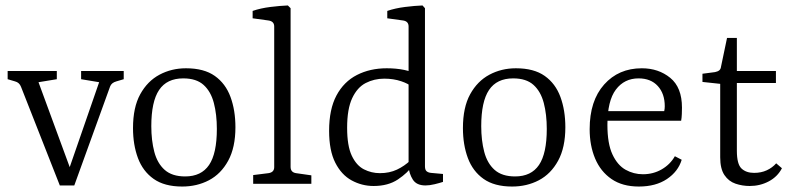

<svg xmlns="http://www.w3.org/2000/svg" viewBox="-20 -673 2896 703"><path d="M343 -372 277 -383V-413H433V-383L406 -375Q388 -370 383 -356L252 6H212ZM239 6H199L57 -355Q51 -371 35 -375L8 -383V-413H188V-383L121 -372L250 -21Z M774 -201Q774 -254 763 -296Q752 -338 725.5 -362Q699 -386 651 -386Q591 -386 562.5 -343.5Q534 -301 534 -211Q534 -159 545 -117Q556 -75 583 -51Q610 -27 658 -27Q717 -27 745.5 -69Q774 -111 774 -201ZM467 -204Q467 -280 493.5 -328Q520 -376 564 -399.5Q608 -423 661 -423Q727 -423 766.5 -395Q806 -367 824 -318Q842 -269 842 -207Q842 -133 815.5 -84.5Q789 -36 745 -13Q701 10 647 10Q582 10 542.5 -18Q503 -46 485 -94.5Q467 -143 467 -204Z M1044 -62Q1044 -42 1064 -39L1120 -31V0H907V-32L963 -39Q984 -42 984 -61V-576Q984 -595 963 -598L905 -606V-633Q934 -643 970 -647.5Q1006 -652 1034 -653L1044 -643Z M1348 8Q1305 8 1267.5 -12.5Q1230 -33 1207.5 -77.5Q1185 -122 1185 -194Q1185 -273 1212 -323.5Q1239 -374 1287 -398.5Q1335 -423 1396 -423Q1431 -423 1460 -417Q1489 -411 1505 -404L1487 -355Q1477 -366 1449 -375.5Q1421 -385 1387 -385Q1350 -385 1319 -369Q1288 -353 1269.5 -313.5Q1251 -274 1251 -205Q1251 -139 1268 -103Q1285 -67 1312.5 -53Q1340 -39 1371 -39Q1406 -39 1433.5 -52Q1461 -65 1483 -86L1493 -69Q1473 -40 1437 -16Q1401 8 1348 8ZM1536 -643V-64Q1536 -51 1542 -46Q1548 -41 1558 -40L1602 -36V-7Q1590 -3 1571.5 1.5Q1553 6 1538 6Q1505 6 1491.5 -15.5Q1478 -37 1476 -63V-576Q1476 -595 1456 -598L1398 -606V-633Q1427 -643 1463 -647.5Q1499 -652 1527 -653Z M1982 -201Q1982 -254 1971 -296Q1960 -338 1933.5 -362Q1907 -386 1859 -386Q1799 -386 1770.5 -343.5Q1742 -301 1742 -211Q1742 -159 1753 -117Q1764 -75 1791 -51Q1818 -27 1866 -27Q1925 -27 1953.5 -69Q1982 -111 1982 -201ZM1675 -204Q1675 -280 1701.5 -328Q1728 -376 1772 -399.5Q1816 -423 1869 -423Q1935 -423 1974.5 -395Q2014 -367 2032 -318Q2050 -269 2050 -207Q2050 -133 2023.5 -84.5Q1997 -36 1953 -13Q1909 10 1855 10Q1790 10 1750.5 -18Q1711 -46 1693 -94.5Q1675 -143 1675 -204Z M2139 -200Q2139 -304 2192 -363.5Q2245 -423 2330 -423Q2391 -423 2434 -388Q2477 -353 2477 -279Q2477 -270 2476.5 -256Q2476 -242 2474 -231H2185V-266H2412Q2413 -271 2413.5 -275Q2414 -279 2414 -284Q2414 -330 2388.5 -358Q2363 -386 2318 -386Q2266 -386 2235 -345Q2204 -304 2204 -216Q2204 -147 2222.5 -107.5Q2241 -68 2270.5 -51.5Q2300 -35 2334 -35Q2372 -35 2403 -53Q2434 -71 2451 -101L2476 -88Q2463 -45 2422 -17.5Q2381 10 2319 10Q2259 10 2219 -17.5Q2179 -45 2159 -92.5Q2139 -140 2139 -200Z M2617 -366 2552 -373V-403L2598 -409Q2608 -411 2613.5 -415.5Q2619 -420 2620 -429L2642 -534H2678V-413H2821V-369H2678V-121Q2678 -72 2695 -56Q2712 -40 2741 -40Q2767 -40 2787.5 -49.5Q2808 -59 2822 -75L2843 -57Q2827 -26 2795 -9Q2763 8 2725 8Q2698 8 2673 -0.5Q2648 -9 2632.5 -32Q2617 -55 2617 -97Z"/></svg>

Font: Yrsa Light
Style: Regular
Weight: 300
Designer: Anna Giedrys (Yrsa+Rasa design), David Brezina (Yrsa art-direction, Rasa art-direction, design)
Foundry: Rosetta Type Foundry
Version: Version 2.004